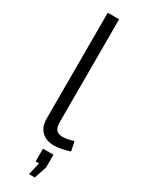

<svg xmlns="http://www.w3.org/2000/svg" viewBox="-241 -763 756 996"><g transform="rotate(30 136.5 -265.5)"><path d="M78 -730H146V-117.9Q146 -79 159.8 -67Q173.5 -54.9 194.3 -54.9Q212.4 -54.9 230.4 -58.8Q248.3 -62.8 261.3 -67.5L273.3 -11.9Q253.9 -4.4 226.6 1Q199.2 6.4 178.9 6.4Q132.6 6.4 105.3 -20.7Q78 -47.8 78 -95.3ZM142.9 199.5 159.9 125.2H139.6V48.6H202.3V125.2L177.3 199.5Z"/></g></svg>

Font: Raleway Thin
Style: Regular
Weight: 100
Designer: Matt McInerney, Pablo Impallari, Rodrigo Fuenzalida
Foundry: Matt McInerney, Pablo Impallari, Rodrigo Fuenzalida
Version: Version 4.026